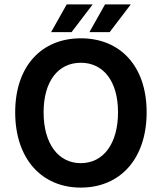

<svg xmlns="http://www.w3.org/2000/svg" viewBox="-20 -840 734 872"><path d="M646 -330C646 -540 526 -666 347 -666C169 -666 49 -540 49 -330C49 -119 169 12 347 12C526 12 646 -119 646 -330ZM178 -330C178 -472 245 -555 347 -555C449 -555 516 -472 516 -330C516 -187 449 -99 347 -99C245 -99 178 -187 178 -330ZM401 -820H283L212 -694H305ZM478 -694 574 -820H457L386 -694Z"/></svg>

Font: Falling Sky
Style: Med
Weight: 500
Designer: Paul D. Hunt
Foundry: Adobe Systems Incorporated
Version: Version 1.02